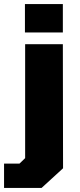

<svg xmlns="http://www.w3.org/2000/svg" viewBox="-45 -740 396 947"><path d="M78 -580V-720H265V-580ZM-25 187V67H51L79 40V-522H265L266 90L160 187Z"/></svg>

Font: Tomorrow
Style: Bold
Weight: 700
Designer: Tony de Marco, Monica Rizzolli
Foundry: Just in Type
Version: Version 2.002